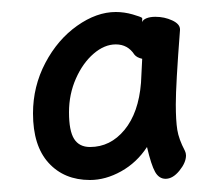

<svg xmlns="http://www.w3.org/2000/svg" viewBox="-20 -768 360 320"><path d="M273 -594Q273 -567 275.5 -551.5Q278 -536 288 -517Q290 -513 290 -509Q290 -497 279 -483.5Q268 -470 256 -470Q245 -470 238.5 -481.5Q232 -493 225 -523Q208 -497 182 -482.5Q156 -468 130 -468Q87 -468 61 -496.5Q35 -525 35 -579Q35 -624 55.5 -663Q76 -702 108.5 -725Q141 -748 173 -748Q187 -748 201 -744Q215 -740 217 -738V-731Q218 -735 224 -737.5Q230 -740 239 -740Q254 -740 267 -734Q280 -728 280 -719V-718Q273 -627 273 -594ZM204 -677Q193 -694 173 -694Q154 -694 136 -678.5Q118 -663 106.5 -637Q95 -611 95 -581Q95 -550 103.5 -536.5Q112 -523 130 -523Q164 -523 187.5 -551.5Q211 -580 215 -630L217 -670Q208 -672 204 -677Z"/></svg>

Font: Fusion Kai T
Style: Regular
Weight: 400
Designer: Fontworks Inc.
Version: Version 24.134;May 13, 2024